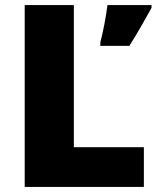

<svg xmlns="http://www.w3.org/2000/svg" viewBox="-20 -734 622 754"><path d="M77 0V-714H270V-156H545V0ZM575 -703Q554 -666 535 -632Q516 -598 488 -554H374V-568Q382 -597 390 -639.5Q398 -682 402 -714H575Z"/></svg>

Font: Noto Sans Gurmukhi UI Black
Style: Regular
Weight: 900
Designer: Jelle Bosma - Monotype Design Team
Foundry: Monotype Imaging Inc.
Version: Version 2.004; ttfautohint (v1.8.4.7-5d5b)